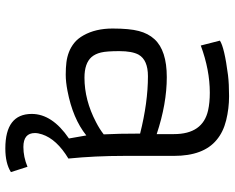

<svg xmlns="http://www.w3.org/2000/svg" viewBox="-98 -532 863 706"><g transform="rotate(90 333.0 -179.5)"><path d="M399.4 134.8Q399.4 59.6 489.7 -2L478.5 -65.9Q416.5 -16.1 314.5 3.4Q281.2 9.8 255.4 9.8Q229.5 9.8 209.7 7.3Q189.9 4.9 171.6 -2.2Q153.3 -9.3 137.7 -22Q122.1 -34.7 110.4 -55.7Q85.4 -100.1 85.4 -162.4Q85.4 -224.6 94.5 -259Q103.5 -293.5 124.5 -316.4Q166 -361.8 264.2 -361.8Q362.3 -361.8 473.6 -324.7V-388.2Q473.6 -494.1 386.2 -513.7Q357.9 -520 321.3 -520Q237.8 -520 147.9 -486.8L129.9 -557.1Q154.8 -573.7 256.8 -586.9Q289.1 -590.8 334.2 -590.8Q379.4 -590.8 422.9 -580.1Q466.3 -569.3 495.1 -544.9Q553.7 -496.6 553.7 -388.2V-206.1Q553.7 -97.7 563.5 0Q492.2 43 474.6 96.7Q469.7 111.8 469.7 123Q469.7 165.5 521 165.5Q557.6 165.5 593.8 150.4L613.3 211.4Q581.1 231.9 526.4 231.9Q399.4 231.9 399.4 134.8ZM471.7 -263.7Q357.4 -292.5 260.7 -292.5Q201.2 -292.5 181.6 -258.3Q168.5 -234.4 168.5 -187.5Q168.5 -140.6 173.6 -119.6Q178.7 -98.6 190.4 -85Q213.4 -59.1 266.1 -59.1Q348.6 -59.1 429.7 -101.6Q454.6 -114.3 474.6 -129.9Q471.7 -182.6 471.7 -263.7Z"/></g></svg>

Font: Armata
Style: Regular
Weight: 400
Designer: Viktoriya Grabowska
Foundry: Viktoriya Grabowska
Version: Version 1.003